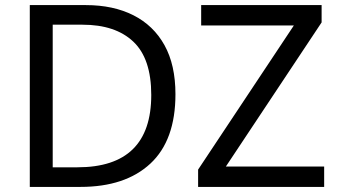

<svg xmlns="http://www.w3.org/2000/svg" viewBox="-20 -734 1332 754"><path d="M669 -364Q669 -183 570.5 -91.5Q472 0 296 0H97V-714H317Q425 -714 504 -674Q583 -634 626 -556.5Q669 -479 669 -364ZM574 -361Q574 -504 503.5 -570.5Q433 -637 304 -637H187V-77H284Q574 -77 574 -361ZM1253 0H758V-68L1134 -634H770V-714H1243V-646L867 -80H1253Z"/></svg>

Font: Noto Sans Living
Style: Regular
Weight: 400
Designer: Monotype Design Team
Foundry: Monotype Imaging Inc.
Version: Version 2.013; ttfautohint (v1.8.4.7-5d5b)